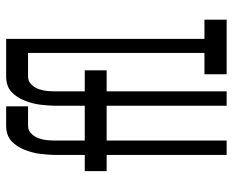

<svg xmlns="http://www.w3.org/2000/svg" viewBox="-88 -688 775 640"><g transform="rotate(-90 300.0 -367.5)"><path d="M104 0V-400H50V-473H104V-566Q104 -580 105 -593.5Q106 -607 107.5 -620.5Q109 -634 112.5 -647Q116 -660 121 -673Q126 -686 133.5 -697.5Q141 -709 151 -718Q161 -727 174 -731Q187 -735 201 -735H266V-662H201Q186 -662 175 -651Q164 -640 159 -625Q154 -610 153 -595.5Q152 -581 152 -566V-473H266V-400H152V0ZM268 0V-400H214V-473H268V-566Q268 -580 269 -593.5Q270 -607 271.5 -620.5Q273 -634 276.5 -647Q280 -660 285 -673Q290 -686 297.5 -697.5Q305 -709 315 -718Q325 -727 338 -731Q351 -735 365 -735H430V-662H365Q350 -662 339 -651Q328 -640 323 -625Q318 -610 317 -595.5Q316 -581 316 -566V-473H386V-400H316V0ZM373 0V-74H444V-662H380V-735H491V-74H555V0Z"/></g></svg>

Font: Iosevka Extended
Style: Regular
Weight: 400
Width: 7
Monospace: yes
Designer: Belleve Invis
Foundry: Belleve Invis
Version: Version 32.5.0; ttfautohint (v1.8.4)